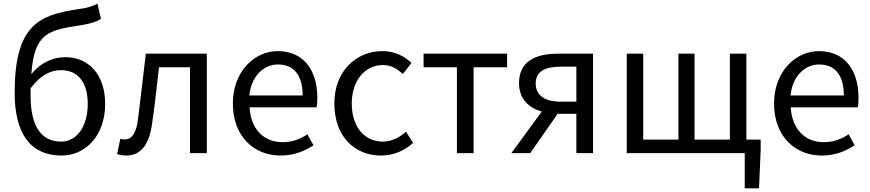

<svg xmlns="http://www.w3.org/2000/svg" viewBox="-20 -836 4748 1048"><path d="M531 -733 512 -816C480 -800 460 -793 400 -785C192 -753 60 -698 60 -329C60 -105 148 13 316 13C447 13 554 -96 554 -269C554 -428 465 -524 336 -524C267 -524 199 -492 151 -431C167 -657 244 -671 419 -698C464 -705 502 -714 531 -733ZM315 -63C202 -63 147 -151 147 -312V-354C204 -430 260 -453 313 -453C409 -453 459 -382 459 -269C459 -146 399 -63 315 -63Z M669 13C749 13 796 -47 811 -168C826 -268 836 -369 848 -469H1017V0H1109V-543H776C761 -422 749 -308 734 -191C725 -110 700 -75 661 -75C650 -75 642 -76 637 -79L619 5C635 10 649 13 669 13Z M1511 13C1587 13 1643 -12 1691 -43L1658 -103C1618 -76 1575 -60 1522 -60C1418 -60 1349 -133 1342 -250H1708C1711 -263 1712 -282 1712 -302C1712 -457 1634 -557 1496 -557C1370 -557 1251 -447 1251 -271C1251 -91 1367 13 1511 13ZM1632 -315H1341C1352 -422 1420 -484 1497 -484C1582 -484 1632 -428 1632 -315Z M2060 13C2125 13 2187 -12 2235 -56L2196 -117C2161 -86 2119 -63 2068 -63C1968 -63 1900 -146 1900 -271C1900 -396 1972 -481 2070 -481C2114 -481 2147 -461 2179 -432L2226 -493C2187 -528 2139 -557 2067 -557C1928 -557 1805 -452 1805 -271C1805 -91 1916 13 2060 13Z M2292 -469H2474V0H2565V-469H2748V-543H2292Z M3217 0V-543H3026C2903 -543 2813 -502 2813 -382C2813 -297 2865 -248 2937 -227L2771 0H2874L3024 -215H3126V0ZM3041 -472H3126V-281H3041C2953 -281 2904 -316 2904 -380C2904 -445 2953 -472 3041 -472Z M4132 -17V-74H4054V-543H3964V-74H3771V-543H3683V-74H3491V-543H3401V0H4045V192H4123Z M4465 13C4541 13 4597 -12 4645 -43L4612 -103C4572 -76 4529 -60 4476 -60C4372 -60 4303 -133 4296 -250H4662C4665 -263 4666 -282 4666 -302C4666 -457 4588 -557 4450 -557C4324 -557 4205 -447 4205 -271C4205 -91 4321 13 4465 13ZM4586 -315H4295C4306 -422 4374 -484 4451 -484C4536 -484 4586 -428 4586 -315Z"/></svg>

Font: Spoqa Han Sans Neo
Style: Regular
Weight: 400
Designer: [Spoqa Han Sans Neo] Dong-huui Kim ___ Younghwa Kang ___ Yujin Lee ___ [Noto Sans] Ryoko NISHIZUKA ____ (kana & ideograp
Foundry: Spoqa (http://www.spoqa-han-sans.com)
Version: Version 1.100;hotconv 1.0.109;makeotfexe 2.5.65596